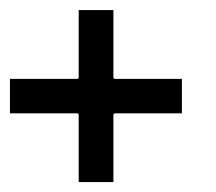

<svg xmlns="http://www.w3.org/2000/svg" viewBox="-20 -451 435 386"><path d="M138.2 -430.7H208V-295.9Q208 -292.5 210.9 -292.5H345.7V-223.1H210.9Q208 -222.7 208 -219.7V-85H138.2V-219.7Q138.2 -223.1 135.3 -223.1H0V-292.5H135.3Q138.2 -292.5 138.2 -295.9Z"/></svg>

Font: Aswaq
Style: Regular
Weight: 400
Designer: Husham Jawad
Version: Version 1.000;November 3, 2021;FontCreator 14.0.0.2814 32-bi